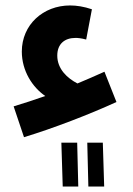

<svg xmlns="http://www.w3.org/2000/svg" viewBox="-20 -449 488 704"><path d="M68 54C174 22 309 -30 407 -75L363 -186C329 -171 296 -156 264 -143C227 -162 190 -196 190 -245C190 -288 217 -310 257 -310C265 -310 278 -309 296 -304L317 -415C287 -425 261 -429 237 -429C138 -429 60 -358 60 -260C60 -189 99 -129 146 -97C106 -83 67 -70 30 -59ZM304 235H362L357 74H300ZM210 235H267L263 74H205Z"/></svg>

Font: Noto Sans Arabic UI XCn
Style: Bold
Weight: 700
Width: 2
Designer: Monotype Design Team, Nadine Chahine and Nizar Qandah
Foundry: Monotype Imaging Inc.
Version: Version 2.010